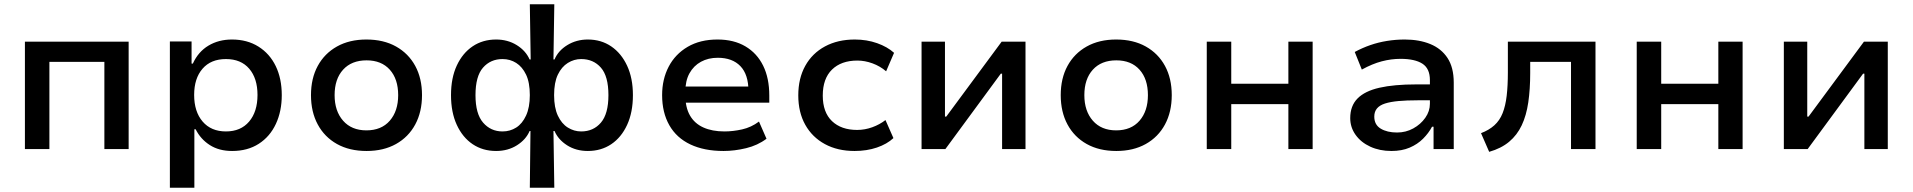

<svg xmlns="http://www.w3.org/2000/svg" viewBox="-20 -694 8906 894"><path d="M96 0V-500H579V0H466V-406H210V0Z M771 180V-501H872V-398H878Q903 -453 950.5 -481.5Q998 -510 1060 -510Q1131 -510 1183.5 -477Q1236 -444 1264 -386Q1292 -328 1292 -251Q1292 -176 1264.5 -117Q1237 -58 1185 -24.5Q1133 9 1061 9Q1000 9 957 -18.5Q914 -46 891 -92H885V180ZM1032 -82Q1101 -82 1140 -128Q1179 -174 1179 -252Q1179 -329 1140.5 -374Q1102 -419 1032 -419Q962 -419 923 -374Q884 -329 884 -252Q884 -174 923.5 -128Q963 -82 1032 -82Z M1687 9Q1607 9 1549 -23.5Q1491 -56 1459.5 -114.5Q1428 -173 1428 -251Q1428 -329 1459.5 -387Q1491 -445 1549 -477.5Q1607 -510 1686 -510Q1766 -510 1824 -477.5Q1882 -445 1913.5 -387Q1945 -329 1945 -251Q1945 -173 1913.5 -114.5Q1882 -56 1824 -23.5Q1766 9 1687 9ZM1686 -87Q1756 -87 1795 -132Q1834 -177 1834 -251Q1834 -326 1795 -369.5Q1756 -413 1687 -413Q1617 -413 1577.5 -369.5Q1538 -326 1538 -251Q1538 -177 1577.5 -132Q1617 -87 1686 -87Z M2447 180 2450 -84H2446Q2429 -44 2387 -17.5Q2345 9 2290 9Q2228 9 2181 -22.5Q2134 -54 2107 -112.5Q2080 -171 2080 -251Q2080 -331 2107 -389Q2134 -447 2181 -478.5Q2228 -510 2290 -510Q2344 -510 2386 -484Q2428 -458 2446 -417H2451L2447 -674H2561L2557 -417H2562Q2579 -458 2621.5 -484Q2664 -510 2717 -510Q2779 -510 2826 -478Q2873 -446 2900 -388Q2927 -330 2927 -251Q2927 -171 2900 -112.5Q2873 -54 2826 -22.5Q2779 9 2717 9Q2662 9 2620.5 -17.5Q2579 -44 2562 -84H2557L2561 180ZM2320 -82Q2355 -82 2383.5 -100Q2412 -118 2429.5 -156Q2447 -194 2447 -251Q2447 -310 2429.5 -346.5Q2412 -383 2383.5 -401Q2355 -419 2320 -419Q2264 -419 2229 -379Q2194 -339 2194 -251Q2194 -164 2229.5 -123Q2265 -82 2320 -82ZM2686 -82Q2743 -82 2778 -123Q2813 -164 2813 -251Q2813 -339 2778 -379Q2743 -419 2686 -419Q2653 -419 2624 -401Q2595 -383 2577.5 -346.5Q2560 -310 2560 -251Q2560 -193 2577.5 -155.5Q2595 -118 2624 -100Q2653 -82 2686 -82Z M3349 9Q3259 9 3194.5 -21.5Q3130 -52 3096.5 -111Q3063 -170 3063 -251Q3063 -325 3093.5 -383.5Q3124 -442 3182 -476Q3240 -510 3321 -510Q3397 -510 3451 -478Q3505 -446 3533.5 -388Q3562 -330 3562 -249V-216H3150V-291H3483L3465 -270Q3465 -347 3427.5 -386Q3390 -425 3322 -425Q3278 -425 3244 -406.5Q3210 -388 3190.5 -353Q3171 -318 3171 -266V-252Q3171 -194 3192.5 -156.5Q3214 -119 3255 -100.5Q3296 -82 3353 -82Q3393 -82 3435.5 -91.5Q3478 -101 3514 -128L3549 -48Q3508 -17 3454 -4Q3400 9 3349 9Z M3959 9Q3880 9 3821 -23Q3762 -55 3729.5 -113Q3697 -171 3697 -250Q3697 -329 3729.5 -387.5Q3762 -446 3821.5 -478Q3881 -510 3960 -510Q4016 -510 4064 -493Q4112 -476 4143 -448L4106 -362Q4078 -386 4042.5 -399Q4007 -412 3972 -412Q3897 -412 3854 -370Q3811 -328 3811 -249Q3811 -171 3854 -130Q3897 -89 3971 -89Q4007 -89 4041.5 -101.5Q4076 -114 4103 -135L4140 -51Q4110 -23 4063 -7Q4016 9 3959 9Z M4271 0V-500H4380V-151H4386L4644 -500H4755V0H4646V-351H4640L4382 0Z M5178 9Q5098 9 5040 -23.5Q4982 -56 4950.5 -114.5Q4919 -173 4919 -251Q4919 -329 4950.5 -387Q4982 -445 5040 -477.5Q5098 -510 5177 -510Q5257 -510 5315 -477.5Q5373 -445 5404.5 -387Q5436 -329 5436 -251Q5436 -173 5404.5 -114.5Q5373 -56 5315 -23.5Q5257 9 5178 9ZM5177 -87Q5247 -87 5286 -132Q5325 -177 5325 -251Q5325 -326 5286 -369.5Q5247 -413 5178 -413Q5108 -413 5068.5 -369.5Q5029 -326 5029 -251Q5029 -177 5068.5 -132Q5108 -87 5177 -87Z M5599 0V-500H5713V-304H5979V-500H6092V0H5979V-209H5713V0Z M6459 9Q6404 9 6360.5 -11Q6317 -31 6292 -66Q6267 -101 6267 -144Q6267 -201 6301 -235.5Q6335 -270 6403 -285.5Q6471 -301 6574 -301H6655V-227H6581Q6529 -227 6491.5 -223.5Q6454 -220 6429 -212Q6404 -204 6391.5 -189Q6379 -174 6379 -151Q6379 -113 6409 -95Q6439 -77 6485 -77Q6526 -77 6560.5 -96Q6595 -115 6616.5 -145.5Q6638 -176 6638 -211V-321Q6638 -375 6603 -397.5Q6568 -420 6501 -420Q6458 -420 6414 -408.5Q6370 -397 6321 -370L6288 -452Q6323 -471 6360.5 -484Q6398 -497 6438.5 -503.5Q6479 -510 6521 -510Q6588 -510 6639.5 -489Q6691 -468 6720 -424Q6749 -380 6749 -309V0H6655V-104H6648Q6632 -74 6606 -48Q6580 -22 6543.5 -6.5Q6507 9 6459 9Z M6914 13 6876 -74Q6913 -88 6938 -110.5Q6963 -133 6976.5 -167Q6990 -201 6995.5 -248Q7001 -295 7001 -357V-500H7409V0H7295V-406H7105V-354Q7105 -278 7096 -217Q7087 -156 7065.5 -110.5Q7044 -65 7007 -34Q6970 -3 6914 13Z M7601 0V-500H7715V-304H7981V-500H8094V0H7981V-209H7715V0Z M8286 0V-500H8395V-151H8401L8659 -500H8770V0H8661V-351H8655L8397 0Z"/></svg>

Font: Nunito Sans 6pt SemiBold
Style: Regular
Weight: 600
Version: Version 3.101;gftools[0.9.27]